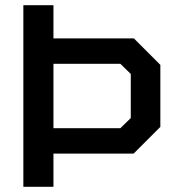

<svg xmlns="http://www.w3.org/2000/svg" viewBox="-20 -720 678 740"><path d="M598 -470V-231L495 -128H186V0H70V-700H186V-572H496ZM484 -435 444 -474H186V-226H444L484 -265Z"/></svg>

Font: Chakra Petch SemiBold
Style: Regular
Weight: 600
Designer: Katatrad Aksorn Co.,Ltd.
Foundry: Cadson Demak Co.,Ltd.
Version: Version 1.000; ttfautohint (v1.6)